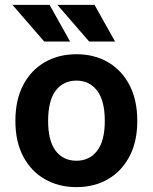

<svg xmlns="http://www.w3.org/2000/svg" viewBox="-20 -755 626 786"><path d="M43 -260Q43 -346 75 -407Q107 -468 163.5 -500.5Q220 -533 293 -533Q366 -533 422 -500.5Q478 -468 510 -407Q542 -346 542 -260Q542 -175 510 -114.5Q478 -54 422 -21.5Q366 11 293 11Q220 11 163.5 -21.5Q107 -54 75 -114.5Q43 -175 43 -260ZM177 -260Q177 -178 208 -137.5Q239 -97 293 -97Q346 -97 377.5 -137.5Q409 -178 409 -260Q409 -343 377.5 -384Q346 -425 293 -425Q239 -425 208 -384Q177 -343 177 -260ZM31 -735H183L267 -585H161ZM215 -735H367L451 -585H345Z"/></svg>

Font: Radio Canada SemiBold
Style: Regular
Weight: 600
Designer: Charles Daoud, Etienne Aubert Bonn, Alexandre Saumier Demers, Jacques Le Bailly
Foundry: Radio-Canada
Version: Version 2.104; ttfautohint (v1.8.4.7-5d5b);gftools[0.9.28.de